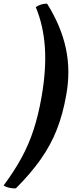

<svg xmlns="http://www.w3.org/2000/svg" viewBox="-80 -761 425 1052"><path d="M178 -741Q255 -618 281 -495.5Q307 -373 283 -241Q265 -137 231.5 -51.5Q198 34 143 112Q88 190 7 271Q-11 272 -29 268Q-47 264 -60 255Q-2 177 38 103.5Q78 30 104 -50Q130 -130 147 -226Q174 -379 166 -500Q158 -621 116 -722Q143 -741 178 -741Z"/></svg>

Font: Vollkorn ExtraBold
Style: Italic
Weight: 800
Italic angle: -11°
Designer: Friedrich Althausen
Foundry: Friedrich Althausen
Version: Version 5.000; ttfautohint (v1.8.3)